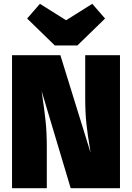

<svg xmlns="http://www.w3.org/2000/svg" viewBox="-20 -985 691 1005"><path d="M608 0H350L198 -508L201 -486Q212 -413 218.5 -352.5Q225 -292 225 -216V0H43V-696H296L454 -186L451 -207Q439 -276 432.5 -335.5Q426 -395 426 -473V-696H608ZM530 -888 385 -747H267L122 -888L189 -965L326 -879L463 -965Z"/></svg>

Font: FiraGO Heavy
Style: Regular
Weight: 900
Designer: bBox Type
Foundry: bBox Type GmbH
Version: Version 1.001